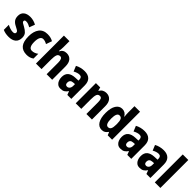

<svg xmlns="http://www.w3.org/2000/svg" viewBox="339 -2221 3691 3691"><g transform="rotate(45 2185.0 -375.0)"><path d="M391 -165Q391 -79 339 -34.5Q287 10 191 10Q146 10 108 3Q70 -4 32 -21V-158Q67 -139 107.5 -126Q148 -113 184 -113Q240 -113 240 -153Q240 -165 234.5 -175Q229 -185 210 -198Q191 -211 148 -232Q89 -260 60.5 -299.5Q32 -339 32 -402Q32 -478 81.5 -518.5Q131 -559 219 -559Q303 -559 385 -515L343 -401Q313 -418 284.5 -429.5Q256 -441 224 -441Q180 -441 180 -409Q180 -398 185.5 -389Q191 -380 209.5 -368.5Q228 -357 267 -336Q321 -307 356 -269.5Q391 -232 391 -165Z M680 10Q567 10 511 -58Q455 -126 455 -272Q455 -403 513 -481Q571 -559 687 -559Q737 -559 773.5 -549Q810 -539 841 -521L799 -401Q770 -417 745 -425Q720 -433 694 -433Q653 -433 631 -392Q609 -351 609 -272Q609 -117 697 -117Q733 -117 764 -129Q795 -141 826 -164V-35Q767 10 680 10Z M1078 -611Q1078 -575 1075 -540Q1072 -505 1068 -481H1076Q1114 -560 1206 -560Q1282 -560 1325 -509Q1368 -458 1368 -360V0H1217V-315Q1217 -430 1159 -430Q1111 -430 1094.5 -387Q1078 -344 1078 -256V0H927V-760H1078Z M1695 -560Q1787 -560 1837.5 -511Q1888 -462 1888 -363V0H1780L1753 -73H1750Q1722 -31 1688.5 -10.5Q1655 10 1599 10Q1552 10 1521 -13.5Q1490 -37 1474 -77Q1458 -117 1458 -166Q1458 -253 1509 -296Q1560 -339 1659 -343L1737 -346V-366Q1737 -442 1674 -442Q1645 -442 1614 -432.5Q1583 -423 1547 -403L1502 -512Q1543 -535 1592 -547.5Q1641 -560 1695 -560ZM1698 -249Q1653 -247 1632 -226Q1611 -205 1611 -169Q1611 -107 1662 -107Q1694 -107 1715.5 -133Q1737 -159 1737 -203V-251Z M2288 -559Q2362 -559 2405.5 -509Q2449 -459 2449 -360V0H2298V-315Q2298 -372 2285 -401Q2272 -430 2238 -430Q2192 -430 2175.5 -389.5Q2159 -349 2159 -256V0H2008V-549H2125L2143 -481H2152Q2172 -521 2207.5 -540Q2243 -559 2288 -559Z M2719 10Q2637 10 2590.5 -65Q2544 -140 2544 -275Q2544 -411 2591 -485Q2638 -559 2717 -559Q2803 -559 2848 -479H2853Q2850 -508 2848 -534.5Q2846 -561 2846 -584V-760H2997V0H2878L2853 -61H2846Q2822 -26 2793 -8Q2764 10 2719 10ZM2770 -114Q2812 -114 2830.5 -149Q2849 -184 2849 -259V-286Q2849 -360 2831 -396Q2813 -432 2770 -432Q2697 -432 2697 -276Q2697 -114 2770 -114Z M3325 -560Q3417 -560 3467.5 -511Q3518 -462 3518 -363V0H3410L3383 -73H3380Q3352 -31 3318.5 -10.5Q3285 10 3229 10Q3182 10 3151 -13.5Q3120 -37 3104 -77Q3088 -117 3088 -166Q3088 -253 3139 -296Q3190 -339 3289 -343L3367 -346V-366Q3367 -442 3304 -442Q3275 -442 3244 -432.5Q3213 -423 3177 -403L3132 -512Q3173 -535 3222 -547.5Q3271 -560 3325 -560ZM3328 -249Q3283 -247 3262 -226Q3241 -205 3241 -169Q3241 -107 3292 -107Q3324 -107 3345.5 -133Q3367 -159 3367 -203V-251Z M3845 -560Q3937 -560 3987.5 -511Q4038 -462 4038 -363V0H3930L3903 -73H3900Q3872 -31 3838.5 -10.5Q3805 10 3749 10Q3702 10 3671 -13.5Q3640 -37 3624 -77Q3608 -117 3608 -166Q3608 -253 3659 -296Q3710 -339 3809 -343L3887 -346V-366Q3887 -442 3824 -442Q3795 -442 3764 -432.5Q3733 -423 3697 -403L3652 -512Q3693 -535 3742 -547.5Q3791 -560 3845 -560ZM3848 -249Q3803 -247 3782 -226Q3761 -205 3761 -169Q3761 -107 3812 -107Q3844 -107 3865.5 -133Q3887 -159 3887 -203V-251Z M4309 0H4158V-760H4309Z"/></g></svg>

Font: Noto Sans Telugu Condensed ExtraBold
Style: Regular
Weight: 800
Width: 3
Designer: Jelle Bosma - Monotype Design Team
Foundry: Monotype Imaging Inc.
Version: Version 2.005; ttfautohint (v1.8.4.7-5d5b)